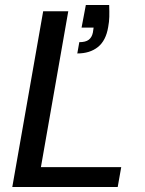

<svg xmlns="http://www.w3.org/2000/svg" viewBox="-20 -745 577 765"><path d="M29 0 152 -700H252L143 -79H463L449 0ZM288 -532 296 -577Q321 -577 333.5 -586.5Q346 -596 350 -615L353 -635H305L322 -725H415Q416 -698 415.5 -678Q415 -658 411 -637Q402 -583 370 -557.5Q338 -532 288 -532Z"/></svg>

Font: DM Sans 18pt Medium
Style: Italic
Weight: 500
Italic angle: -10°
Designer: Colophon Foundry, Jonny Pinhorn
Foundry: Colophon Foundry
Version: Version 4.004;gftools[0.9.30]